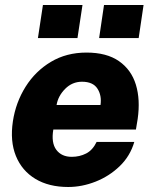

<svg xmlns="http://www.w3.org/2000/svg" viewBox="-20 -737 602 767"><path d="M252.5 10Q175 10 121.2 -22.5Q67.5 -55 43.5 -114Q19.5 -173 31.5 -252.5Q43 -328 82.2 -390.5Q121.5 -453 183.5 -490Q245.5 -527 325.5 -527Q406 -527 455.2 -492.8Q504.5 -458.5 522.8 -398.8Q541 -339 530 -262L523 -219.5H193Q184 -166.5 205 -138.5Q226 -110.5 266.5 -110.5Q298 -110.5 324 -123.8Q350 -137 366 -170H516.5Q500 -113.5 458.2 -73.2Q416.5 -33 362 -11.5Q307.5 10 252.5 10ZM206 -317.5H381.5Q387 -355.5 369.2 -383Q351.5 -410.5 307.5 -410.5Q268.5 -410.5 240.2 -382Q212 -353.5 206 -317.5ZM376 -585 395.5 -717H553.5L534 -585ZM131.5 -585 151.5 -717H309.5L289.5 -585Z"/></svg>

Font: Public Sans ExtraBold
Style: Italic
Weight: 800
Italic angle: -8°
Designer: The Public Sans project authors (U.S. Web Design System). Libre Franklin designed by Pablo Impallari and Rodrigo Fuenzal
Version: Version 1.007; ttfautohint (v1.8.1) -l 8 -r 50 -G 200 -x 14 